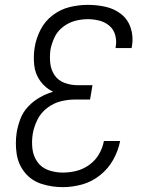

<svg xmlns="http://www.w3.org/2000/svg" viewBox="-20 -763 616 791"><path d="M239 8Q278 8 318 -3Q358 -14 392 -41Q426 -68 446.5 -105Q467 -142 475 -182H408Q403 -154 388 -128Q373 -102 348 -84Q323 -66 295 -59Q267 -52 239 -52Q208 -52 179.5 -62Q151 -72 134 -96Q117 -120 113.5 -150.5Q110 -181 115 -212Q120 -241 134 -269.5Q148 -298 174 -318Q200 -338 230 -345.5Q260 -353 290 -353H351L361 -412H300Q272 -412 246 -421.5Q220 -431 205 -453Q190 -475 187 -503Q184 -531 188 -559Q193 -585 205 -610Q217 -635 240 -652.5Q263 -670 289 -677Q315 -684 342 -684Q366 -684 389.5 -678Q413 -672 430.5 -657Q448 -642 454.5 -619Q461 -596 457 -572Q457 -569 456 -565H522Q523 -570 524 -575Q530 -613 518.5 -648Q507 -683 479 -705Q451 -727 415 -735Q379 -743 342 -743Q305 -743 267.5 -734Q230 -725 197.5 -700.5Q165 -676 147 -640.5Q129 -605 123 -569Q117 -531 121 -494.5Q125 -458 146 -429Q167 -400 199 -385Q171 -377 144.5 -362Q118 -347 96.5 -324.5Q75 -302 64.5 -274.5Q54 -247 49 -219Q42 -174 48.5 -130Q55 -86 82 -52.5Q109 -19 151 -5.5Q193 8 239 8Z"/></svg>

Font: Iosevka Sparkle Light Oblique
Style: Regular
Weight: 300
Italic angle: -9°
Designer: Belleve Invis
Foundry: Belleve Invis
Version: Version 4.5.0; ttfautohint (v1.8.3)